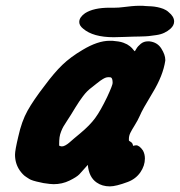

<svg xmlns="http://www.w3.org/2000/svg" viewBox="-20 -663 637 680"><path d="M386.7 -635.7Q400.4 -635.7 415.5 -637.7Q430.7 -639.6 445.8 -641.1Q460.9 -642.6 475.6 -642.6Q488.3 -642.6 496.1 -641.6Q497.1 -641.6 505.4 -641.1Q513.7 -640.6 516.1 -640.6Q518.6 -640.6 526.4 -639.6Q534.2 -638.7 537.6 -637.7Q541 -636.7 547.4 -635.3Q553.7 -633.8 558.1 -631.8Q562.5 -629.9 567.9 -627Q573.2 -624 577.1 -620.1Q596.7 -604.5 596.7 -586.9Q596.7 -573.2 584 -561.5Q574.2 -552.7 562 -546.9Q549.8 -541 532.7 -538.6Q515.6 -536.1 506.8 -535.2Q498 -534.2 475.6 -533.7Q453.1 -533.2 450.2 -533.2Q445.3 -533.2 420.9 -532.2Q396.5 -531.2 382.8 -531.2Q309.6 -531.2 274.4 -561.5Q260.7 -572.3 260.7 -585Q260.7 -593.8 266.1 -601.6Q271.5 -609.4 281.2 -616.2Q311.5 -635.7 368.2 -635.7ZM451.2 -146.5Q452.1 -146.5 455.6 -147.5Q459 -148.4 461.9 -148.4Q473.6 -148.4 486.3 -129.9Q493.2 -117.2 493.2 -101.6Q493.2 -76.2 477.1 -52.7Q460.9 -29.3 432.6 -18.6Q390.6 -2.9 369.1 -2.9Q341.8 -2.9 322.3 -16.6Q294.9 -35.2 291 -79.1Q270.5 -55.7 261.2 -45.9Q252 -36.1 226.1 -23.4Q200.2 -10.7 169.9 -10.7Q159.2 -10.7 133.8 -14.6Q132.8 -14.6 122.6 -17.1Q112.3 -19.5 109.4 -20Q106.4 -20.5 97.2 -23.4Q87.9 -26.4 83.5 -29.3Q79.1 -32.2 72.3 -36.6Q65.4 -41 60.1 -46.9Q54.7 -52.7 49.8 -59.6Q33.2 -84 33.2 -115.2Q33.2 -130.9 44.9 -179.7Q56.6 -233.4 77.6 -271Q98.6 -308.6 138.7 -360.4Q171.9 -405.3 200.7 -433.1Q229.5 -460.9 272.5 -486.3Q326.2 -518.6 368.2 -518.6H377.9Q389.6 -517.6 399.4 -516.1Q409.2 -514.6 417 -511.7Q424.8 -508.8 430.2 -505.9Q435.5 -502.9 440.4 -499Q445.3 -495.1 447.3 -492.7Q449.2 -490.2 452.6 -486.3Q456.1 -482.4 457 -481.4Q458 -481.4 462.9 -490.2Q467.8 -499 478.5 -507.8Q489.3 -516.6 503.9 -516.6H508.8Q537.1 -513.7 551.3 -491.2Q565.4 -468.8 565.4 -451.2V-448.2Q557.6 -395.5 520.5 -334.5Q483.4 -273.4 475.6 -253.9Q467.8 -236.3 457 -219.2Q446.3 -202.1 441.4 -191.9Q436.5 -181.6 436.5 -170.9V-166Q436.5 -164.1 443.4 -160.2Q450.2 -156.2 451.2 -146.5ZM190.4 -146.5Q196.3 -144.5 199.2 -144.5Q205.1 -144.5 211.9 -148.4Q218.8 -152.3 224.6 -157.2Q230.5 -162.1 242.7 -172.9Q254.9 -183.6 263.7 -190.4Q297.9 -218.8 316.9 -244.6Q335.9 -270.5 359.4 -319.3Q378.9 -361.3 378.9 -369.1Q378.9 -385.7 373 -388.7Q370.1 -389.6 364.3 -389.6Q359.4 -389.6 355 -388.2Q350.6 -386.7 344.7 -383.3Q338.9 -379.9 335 -377Q331.1 -374 322.3 -367.2Q313.5 -360.4 307.6 -355.5Q296.9 -347.7 288.6 -339.4Q280.3 -331.1 272.9 -320.8Q265.6 -310.5 260.7 -303.7Q255.9 -296.9 246.6 -281.7Q237.3 -266.6 231.4 -256.8Q226.6 -249 217.3 -234.9Q208 -220.7 204.6 -214.8Q201.2 -209 196.8 -198.2Q192.4 -187.5 190.9 -176.8Q189.5 -166 189.5 -151.4Q189.5 -146.5 190.4 -146.5Z"/></svg>

Font: Essays1743
Style: BoldItalic
Weight: 700
Italic angle: -10°
Designer: Based on the typeface in a 1743 English translation of the essays of Montaigne.  PostScript/TrueType font designed by Jo
Version: Version 002.100